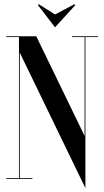

<svg xmlns="http://www.w3.org/2000/svg" viewBox="-20 -878 512 942"><path d="M345.5 -857.5 250 -807 170 -857.5 166.5 -852.5 250 -744 349 -852.5ZM461 -700H333V-696H395V-211.2L158 -700H11V-696H73V-4H11V0H139V-4H77V-619.7L399 45V-696H461Z"/></svg>

Font: Picaflor 96 pt
Style: Regular
Weight: 400
Designer: Ariel Martín Pérez
Foundry: Tunera Type Foundry
Version: Version 1.000;hotconv 1.0.109;makeotfexe 2.5.65596